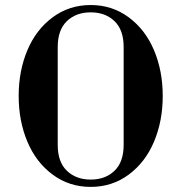

<svg xmlns="http://www.w3.org/2000/svg" viewBox="-20 -731 725 768"><path d="M89.4 -164.6Q54.7 -247.1 54.7 -347.2Q54.7 -447.3 89.4 -529.8Q124 -612.3 190.4 -661.6Q256.8 -710.9 342.8 -710.9Q428.7 -710.9 495.1 -661.6Q561.5 -612.3 596.2 -529.8Q630.9 -447.3 630.9 -347.2Q630.9 -247.1 596.2 -164.6Q561.5 -82 495.1 -32.7Q428.7 16.6 342.8 16.6Q256.8 16.6 190.4 -32.7Q124 -82 89.4 -164.6ZM210.9 -151.4Q210.9 -83 247.6 -47.9Q284.2 -12.7 342.8 -12.7Q401.4 -12.7 438 -47.9Q474.6 -83 474.6 -151.4V-543Q474.6 -611.3 438 -646.5Q401.4 -681.6 342.8 -681.6Q284.2 -681.6 247.6 -646.5Q210.9 -611.3 210.9 -543Z"/></svg>

Font: Monomakh Unicode TT
Style: Medium
Weight: 500
Designer: Alexey Kryukov, Aleksandr Andreev
Version: Version 1.1